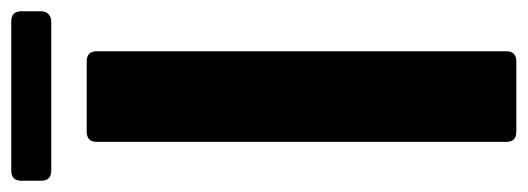

<svg xmlns="http://www.w3.org/2000/svg" viewBox="-323 -619 937 341"><g transform="rotate(-90 145.5 -448.5)"><path d="M82 0Q64 0 64 -18V-745Q64 -763 82 -763H207Q225 -763 225 -745V-18Q225 0 207 0ZM13 -826Q-5 -826 -5 -844V-879Q-5 -897 13 -897H278Q296 -897 296 -879V-844Q296 -836 291 -831Q286 -826 278 -826Z"/></g></svg>

Font: Open Sauce Two ExtraBold
Style: Regular
Weight: 800
Designer: Alfredo Marco Pradil
Foundry: Creative Sauce Fz LLC
Version: Version 1.477